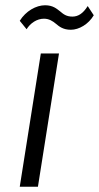

<svg xmlns="http://www.w3.org/2000/svg" viewBox="-20 -709 376 729"><path d="M249 -596C280 -596 316 -617 336 -651L313 -686C295 -657 276 -646 255 -646C232 -646 221 -655 208 -666C195 -676 181 -689 151 -689C117 -689 78 -667 55 -630L81 -598C95 -621 120 -638 147 -638C166 -638 180 -629 192 -619C205 -608 220 -596 249 -596ZM55 0H124L204 -506H135Z"/></svg>

Font: Arthouse Owned
Style: Italic
Weight: 400
Italic angle: -10°
Designer: Jeremy Tribby
Foundry: Tribby Type
Version: Version 1.000;PS 001.000;hotconv 1.0.88;makeotf.lib2.5.64775